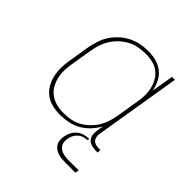

<svg xmlns="http://www.w3.org/2000/svg" viewBox="-187 -676 974 974"><g transform="rotate(45 300.0 -189.0)"><path d="M239 8Q210 8 182.5 1.5Q155 -5 133.5 -21Q112 -37 98.5 -60.5Q85 -84 79 -110.5Q73 -137 73.5 -166Q74 -195 79 -223L97 -333Q102 -360 110.5 -387Q119 -414 134.5 -438Q150 -462 172 -482Q194 -502 220 -515Q246 -528 273 -533Q300 -538 328 -538Q357 -538 385 -530.5Q413 -523 434 -505.5Q455 -488 467.5 -463Q480 -438 484 -410L504 -530H525L449 -68Q447 -57 448.5 -45.5Q450 -34 456.5 -26Q463 -18 474 -14.5Q485 -11 496 -11H509V8H493Q478 8 463.5 3.5Q449 -1 439.5 -11.5Q430 -22 427.5 -37.5Q425 -53 428 -68L434 -105Q419 -78 398 -55.5Q377 -33 351 -18.5Q325 -4 296 2Q267 8 239 8ZM245 -11Q269 -11 294 -15.5Q319 -20 342 -32.5Q365 -45 384 -63.5Q403 -82 416.5 -104Q430 -126 437.5 -150.5Q445 -175 449 -199L467 -309Q472 -334 473 -360Q474 -386 469 -410Q464 -434 452.5 -455.5Q441 -477 422 -492Q403 -507 378.5 -513Q354 -519 328 -519Q303 -519 278 -514.5Q253 -510 229.5 -498Q206 -486 186 -467.5Q166 -449 152 -426.5Q138 -404 130 -379.5Q122 -355 118 -330L100 -220Q95 -194 94.5 -168Q94 -142 99.5 -118Q105 -94 117.5 -72.5Q130 -51 150 -37Q170 -23 194.5 -17Q219 -11 245 -11ZM426 160Q413 160 400 158.5Q387 157 375 153Q363 149 353 141.5Q343 134 336.5 123.5Q330 113 329 100Q328 87 330 73Q333 56 341 39.5Q349 23 363 11Q377 -1 394.5 -6Q412 -11 430 -11L428 0Q414 0 400.5 4.5Q387 9 376 19Q365 29 359 42Q353 55 351 68Q348 85 352.5 100Q357 115 369.5 124Q382 133 397.5 136.5Q413 140 430 140H505L501 160Z"/></g></svg>

Font: Iosevka Curly Slab ThEx
Style: Italic
Weight: 100
Width: 7
Italic angle: -9°
Monospace: yes
Designer: Belleve Invis
Foundry: Belleve Invis
Version: Version 11.1.0; ttfautohint (v1.8.3)